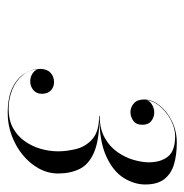

<svg xmlns="http://www.w3.org/2000/svg" viewBox="-9 -943 502 524"><g transform="rotate(90 242.0 -681.0)"><path d="M288.5 -451Q246 -451 219.5 -464Q193 -477 180.5 -497.2Q168 -517.5 168 -539Q168 -557.5 178.2 -567.5Q188.5 -577.5 204 -577.5Q217.5 -577.5 226.8 -568.8Q236 -560 236 -544Q236 -529.5 225.8 -521Q215.5 -512.5 202 -512.5Q189 -512.5 178.8 -520Q168.5 -527.5 168.5 -539H169Q169 -511 185 -492Q201 -473 225.5 -463.2Q250 -453.5 276.5 -453.5Q307 -453.5 328.8 -465.2Q350.5 -477 364.8 -496.8Q379 -516.5 386 -540.5Q393 -564.5 393 -589Q393 -611 386.8 -637.2Q380.5 -663.5 359.8 -682Q339 -700.5 296 -700.5V-701.5Q360.5 -701.5 394.5 -687.2Q428.5 -673 441 -647.5Q453.5 -622 453.5 -589Q453.5 -561 439.8 -536Q426 -511 402.8 -492Q379.5 -473 350 -462Q320.5 -451 288.5 -451ZM296 -701V-702Q331.5 -702 356 -715.8Q380.5 -729.5 395.2 -750.8Q410 -772 416.5 -795Q423 -818 423 -835.5Q423 -869 407.2 -888.5Q391.5 -908 351.5 -908Q330 -908 307.2 -896Q284.5 -884 268.8 -864.8Q253 -845.5 253 -823H252.5Q252.5 -836.5 263.8 -843.8Q275 -851 286.5 -851Q300 -851 310.2 -843Q320.5 -835 320.5 -819Q320.5 -801 309.2 -793.5Q298 -786 286.5 -786Q273 -786 262.2 -795.2Q251.5 -804.5 251.5 -823Q251.5 -845 267.8 -865.5Q284 -886 310.8 -899.2Q337.5 -912.5 369.5 -912.5Q403 -912.5 428.8 -904.8Q454.5 -897 469 -878.2Q483.5 -859.5 483.5 -826.5Q483.5 -796.5 465.5 -767.5Q447.5 -738.5 406.2 -719.8Q365 -701 296 -701Z"/></g></svg>

Font: Bodoni Moda 96pt
Style: Italic
Weight: 400
Italic angle: -13°
Version: Version 2.004